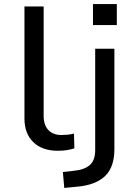

<svg xmlns="http://www.w3.org/2000/svg" viewBox="-20 -737 676 950"><path d="M266 9Q189 9 145 -33.5Q101 -76 101 -151V-705H196V-162Q196 -133 206.5 -112Q217 -91 236.5 -80Q256 -69 283 -69Q298 -69 314 -70.5Q330 -72 346 -76L348 -3Q329 3 310 6Q291 9 266 9ZM440 -613V-717H558V-613ZM298 193 291 114 346 108Q397 103 424 80Q451 57 451 5V-496H546V2Q546 44 535 77Q524 110 501.5 132.5Q479 155 443.5 169Q408 183 358 187Z"/></svg>

Font: Nunito Sans 7pt SemiExpanded
Style: Regular
Weight: 400
Width: 6
Designer: Vernon Adams
Foundry: Vernon Adams
Version: Version 3.101;gftools[0.9.27]